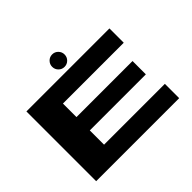

<svg xmlns="http://www.w3.org/2000/svg" viewBox="-181 -1070 1314 1314"><g transform="rotate(-45 476.0 -413.0)"><path d="M64.5 0V-675H868V-536.5H279.5V-405.5H822V-276.5H279.5V-138.5H868V0ZM465 -706Q440 -706 422.5 -723.5Q405 -741 405 -766.5Q405 -791 422.5 -808.8Q440 -826.5 465 -826.5Q490 -826.5 507.5 -808.8Q525 -791 525 -766.5Q525 -741 507.5 -723.5Q490 -706 465 -706Z"/></g></svg>

Font: Anybody UltraExpanded Regular
Style: Bold
Weight: 700
Width: 9
Designer: Tyler Finck
Foundry: Etcetera Type Company
Version: Version 1.010; ttfautohint (v1.8.3) -l 8 -r 50 -G 200 -x 14 